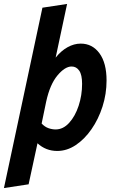

<svg xmlns="http://www.w3.org/2000/svg" viewBox="-55 -754 590 973"><path d="M-35 199 160 -715 285 -734 227 -462Q254 -496 287 -514.5Q320 -533 354 -533Q413 -533 449 -484Q485 -435 485 -346Q485 -278 464.5 -214Q444 -150 408.5 -99Q373 -48 328.5 -18.5Q284 11 235 11Q177 11 135 -28L90 180ZM179 -239 156 -128Q172 -111 190.5 -104.5Q209 -98 227 -98Q265 -98 295.5 -131.5Q326 -165 343.5 -218Q361 -271 361 -329Q361 -375 346.5 -396Q332 -417 308 -417Q274 -417 236 -371.5Q198 -326 179 -239Z"/></svg>

Font: Radio Canada Condensed SemiBold
Style: Italic
Weight: 600
Width: 3
Italic angle: -12°
Designer: Charles Daoud, Etienne Aubert Bonn, Alexandre Saumier Demers, Jacques Le Bailly
Foundry: Radio-Canada
Version: Version 2.104; ttfautohint (v1.8.4.7-5d5b);gftools[0.9.28.de